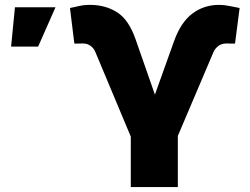

<svg xmlns="http://www.w3.org/2000/svg" viewBox="-20 -757 1010 777"><path d="M509.3 0V-204.1L365.7 -546.9Q359.4 -562 346.4 -571.5Q333.5 -581.1 314.9 -581.1Q307.1 -581.1 294.4 -580.6Q281.7 -580.1 280.8 -581.1L263.2 -724.6Q278.3 -727.5 299.1 -732.4Q319.8 -737.3 344.2 -737.3Q406.2 -737.3 453.6 -707.5Q501 -677.7 528.8 -597.7L606.9 -374L684.1 -589.8Q711.4 -666.5 758.3 -701.9Q805.2 -737.3 866.7 -737.3Q887.2 -737.3 910.4 -732.4Q933.6 -727.5 949.7 -724.6L931.2 -581.1Q929.2 -580.1 916.3 -580.6Q903.3 -581.1 897 -581.1Q876 -581.1 862.8 -570.3Q849.6 -559.6 844.2 -546.9L699.7 -207V0ZM24.9 -568.4 40.5 -727.5H204.6L134.3 -568.4Z"/></svg>

Font: Inter 20pt Black
Style: Regular
Weight: 900
Version: Version 4.001;git-66647c0bb